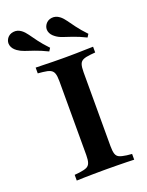

<svg xmlns="http://www.w3.org/2000/svg" viewBox="-189 -839 698 912"><g transform="rotate(-20 159.5 -383.5)"><path d="M171.8 -2.4Q147.6 -2.4 122.2 -2Q96.8 -1.6 74.6 -1.2Q52.4 -0.8 37.1 0V-29L62.1 -31.5Q86.3 -34.7 98.8 -40.3Q111.3 -46 116.1 -59.7Q121 -73.4 121 -98.4V-472.6Q121 -498.4 116.1 -511.7Q111.3 -525 98.8 -531Q86.3 -537.1 62.1 -539.5L37.1 -541.9V-571Q52.4 -571 74.6 -570.2Q96.8 -569.4 122.2 -569Q147.6 -568.5 171.8 -568.5H182.3H191.9Q216.9 -568.5 241.9 -569Q266.9 -569.4 289.1 -570.2Q311.3 -571 327.4 -571V-541.9L301.6 -539.5Q277.4 -537.1 264.9 -531Q252.4 -525 248 -511.7Q243.5 -498.4 243.5 -472.6V-98.4Q243.5 -73.4 248 -59.7Q252.4 -46 264.9 -40.3Q277.4 -34.7 301.6 -31.5L327.4 -29V0Q311.3 -0.8 289.1 -1.2Q266.9 -1.6 241.9 -2Q216.9 -2.4 191.9 -2.4H182.3ZM124.2 -621Q87.9 -638.7 60.5 -648Q33.1 -657.3 14.1 -663.7Q-4.8 -670.2 -19.4 -680.6Q-38.7 -694.4 -43.5 -712.5Q-48.4 -730.6 -37.1 -747.6Q-25.8 -763.7 -4.8 -766.5Q16.1 -769.4 34.7 -755.6Q48.4 -745.2 60.1 -728.6Q71.8 -712.1 88.7 -689.1Q105.6 -666.1 133.9 -636.3ZM317.7 -621Q281.5 -638.7 254 -648Q226.6 -657.3 207.3 -663.7Q187.9 -670.2 174.2 -680.6Q154.8 -694.4 150 -712.5Q145.2 -730.6 156.5 -747.6Q168.5 -764.5 189.1 -766.9Q209.7 -769.4 228.2 -755.6Q241.1 -746 253.2 -729Q265.3 -712.1 282.3 -689.1Q299.2 -666.1 327.4 -636.3Z"/></g></svg>

Font: Playfair 5pt SemiExpanded Light
Style: Bold
Weight: 700
Version: Version 2.203